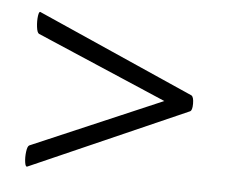

<svg xmlns="http://www.w3.org/2000/svg" viewBox="-35 -394 478 408"><g transform="rotate(5 203.5 -190.0)"><path d="M371 -206Q376 -203 376 -188.5Q376 -174 371 -172L37 -25Q33 -23 31.5 -33.5Q30 -44 31.5 -56Q33 -68 37 -70L352 -205V-173L37 -308Q33 -310 31.5 -322.5Q30 -335 31.5 -346Q33 -357 37 -354Z"/></g></svg>

Font: Cormorant Infant Light SemiBold
Style: Regular
Weight: 600
Version: Version 4.001